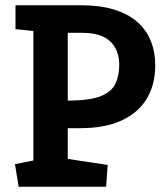

<svg xmlns="http://www.w3.org/2000/svg" viewBox="-20 -711 625 731"><path d="M51 0 37 -86 107 -100V-593L39 -600V-691H289Q360 -691 413 -675Q466 -659 501 -629Q536 -599 553.5 -556.5Q571 -514 571 -461Q571 -390 539.5 -336.5Q508 -283 444.5 -253Q381 -223 285 -223H238V-106L390 -83L384 0ZM238 -328H247Q325 -329 365 -345.5Q405 -362 419.5 -392.5Q434 -423 434 -464Q434 -520 400 -553Q366 -586 293 -586H238Z"/></svg>

Font: Kreon Light
Style: Bold
Weight: 700
Version: Version 2.002